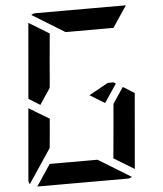

<svg xmlns="http://www.w3.org/2000/svg" viewBox="-64 -1055 943 1111"><g transform="rotate(-5 408.0 -500.0)"><path d="M650 -531 716 -490 678 -52 560 -124 561 -138 564 -170 576 -302 584 -396 588 -438ZM206 -302 198 -216 65 -17Q58 -30 59 -41L95 -456L151 -422L178 -406L213 -385ZM166 -469 100 -510 138 -948 256 -876 240 -698 231 -590 228 -562ZM348 -876 159 -992Q170 -1000 184 -1000H390H514H709L626 -876H587H503H379ZM468 -124 657 -8Q646 0 632 0H426H302H107L190 -124H229H313H437ZM612 -554 540 -447 454 -500 566 -562H598Z"/></g></svg>

Font: DSEG14 Modern Mini
Style: Bold Italic
Weight: 700
Italic angle: -5°
Designer: Keshikan(Twitter:@keshinomi_88pro)
Version: Version 0.46